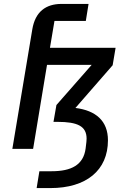

<svg xmlns="http://www.w3.org/2000/svg" viewBox="-20 -760 640 980"><path d="M149 0 220 -429H448L268 -224L253 -138H273C376 -138 422 -116 422 -52C422 -44 421 -33 417 -2C406 82 344 114 244 114H181L167 200H237C421 200 531 109 531 -44C531 -143 469 -196 365 -209L555 -427L570 -516H235L258 -653H418L432 -740H294C214 -740 160 -700 145 -611L43 0Z"/></svg>

Font: IBM Mono Medium
Style: Italic
Weight: 500
Italic angle: -9°
Monospace: yes
Designer: Mike Abbink, Paul van der Laan, Pieter van Rosmalen
Foundry: Bold Monday
Version: Version 2.3